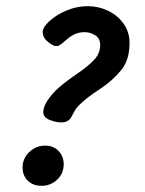

<svg xmlns="http://www.w3.org/2000/svg" viewBox="-20 -590 468 621"><path d="M114 11Q87 11 70 -5.5Q53 -22 53 -48Q53 -78 75 -98.5Q97 -119 126 -119Q153 -119 169.5 -101.5Q186 -84 186 -59Q186 -29 165 -9Q144 11 114 11ZM399 -451Q399 -397 373 -364.5Q347 -332 309 -306Q274 -283 259 -270.5Q244 -258 235 -249Q227 -241 221 -230.5Q215 -220 211 -212Q207 -204 199 -199Q191 -194 177 -194Q162 -194 141 -202Q120 -210 120 -227Q120 -249 143 -278Q158 -297 180 -315Q202 -333 233 -354Q264 -375 284 -396Q304 -417 304 -444Q304 -466 288 -476Q272 -486 253 -486Q227 -486 204 -469Q199 -465 192.5 -459.5Q186 -454 180 -449Q176 -446 172 -443.5Q168 -441 162 -441Q151 -441 134.5 -455Q118 -469 118 -486Q118 -508 161 -538Q182 -552 208.5 -561Q235 -570 264 -570Q299 -570 330 -555Q361 -540 380 -513Q399 -486 399 -451Z"/></svg>

Font: Lisu Bosa SemiBold
Style: Italic
Weight: 600
Italic angle: -19°
Designer: David Morse, Annie Olsen, Victor Gaultney, Frank Grießhammer (Latin)
Foundry: SIL International
Version: Version 2.000